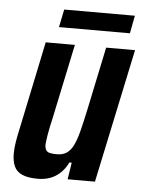

<svg xmlns="http://www.w3.org/2000/svg" viewBox="-49 -680 546 728"><g transform="rotate(5 224.0 -316.0)"><path d="M122 8Q85 8 63 -1.5Q41 -11 32 -30.5Q23 -50 23 -80Q23 -100 27 -124.5Q31 -149 38 -180L107 -510H218L158 -225Q149 -187 145 -162.5Q141 -138 140 -124Q140 -110 145 -102.5Q150 -95 160.5 -93Q171 -91 186 -91Q209 -91 224 -101.5Q239 -112 249 -133Q259 -154 267.5 -187Q276 -220 286 -267L337 -510H447L339 0H235L245 -64H236Q224 -39 206.5 -23Q189 -7 168 0.5Q147 8 122 8ZM152 -572 166 -640H435L422 -572Z"/></g></svg>

Font: Saira Condensed SemiBold
Style: Italic
Weight: 600
Width: 3
Italic angle: -12°
Designer: Hector Gatti with collaboration of the Omnibus-Type team
Foundry: Omnibus-Type
Version: Version 1.101